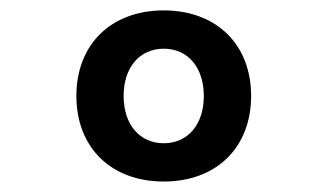

<svg xmlns="http://www.w3.org/2000/svg" viewBox="-20 -723 626 367"><path d="M293 -376C393.6 -376 460 -440.9 460 -539.6C460 -638.2 393.6 -703.1 293 -703.1C192.4 -703.1 126 -638.2 126 -539.6C126 -440.9 192.4 -376 293 -376ZM293 -449.2C246.6 -449.2 216.3 -485.4 216.3 -539.6C216.3 -593.8 246.6 -629.9 293 -629.9C339.4 -629.9 369.6 -593.8 369.6 -539.6C369.6 -485.4 339.4 -449.2 293 -449.2Z"/></svg>

Font: Cascadia Mono NF
Style: Regular
Weight: 400
Monospace: yes
Designer: Aaron Bell
Foundry: Saja Typeworks
Version: Version 2404.023